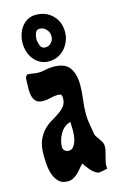

<svg xmlns="http://www.w3.org/2000/svg" viewBox="-114 -776 511 825"><g transform="rotate(-15 142.0 -363.5)"><path d="M32 -489Q44 -489 56 -486.5Q68 -484 80 -484Q97 -484 113.5 -488Q130 -492 147 -492Q200 -492 220 -463.5Q240 -435 240 -387Q240 -355 235.5 -322.5Q231 -290 231 -258Q231 -238 235 -216Q239 -194 242 -174Q243 -163 248.5 -155Q254 -147 259.5 -139.5Q265 -132 269.5 -124Q274 -116 274 -106Q274 -93 271 -82Q268 -71 265 -59.5Q262 -48 259.5 -36Q257 -24 259 -9Q248 -7 238 -4.5Q228 -2 217 -2Q199 -10 185.5 -25.5Q172 -41 161 -58Q152 -49 144 -39Q136 -29 127 -20.5Q118 -12 107 -6Q96 0 82 0Q56 0 41.5 -15Q27 -30 20 -51.5Q13 -73 11.5 -97Q10 -121 10 -139Q10 -176 20.5 -200.5Q31 -225 47 -242Q63 -259 82 -270Q101 -281 117 -292Q133 -303 143.5 -316.5Q154 -330 154 -351Q154 -362 150.5 -366Q147 -370 136 -370Q119 -370 102.5 -365.5Q86 -361 69 -361Q47 -361 37 -371.5Q27 -382 23.5 -398Q20 -414 21 -433Q22 -452 22 -468Q22 -474 24 -479.5Q26 -485 32 -489ZM95 -149Q95 -139 102 -132.5Q109 -126 119 -126Q132 -126 139.5 -134.5Q147 -143 151.5 -155.5Q156 -168 157.5 -181.5Q159 -195 159 -204L158 -244Q128 -236 111.5 -207Q95 -178 95 -149ZM133 -665Q119 -665 114 -651Q109 -637 109 -626Q109 -613 115 -597Q121 -581 137 -581Q154 -581 164.5 -593Q175 -605 175 -621Q175 -638 163 -651.5Q151 -665 133 -665ZM133 -727Q178 -727 207 -698Q236 -669 236 -624Q236 -603 228.5 -584Q221 -565 208 -550.5Q195 -536 177 -527.5Q159 -519 137 -519Q115 -519 98.5 -528Q82 -537 70.5 -551.5Q59 -566 53 -585Q47 -604 47 -624Q47 -642 52.5 -660.5Q58 -679 69 -694Q80 -709 96 -718Q112 -727 133 -727Z"/></g></svg>

Font: Reclame
Style: Regular
Weight: 400
Designer: Peter Wiegel
Foundry: Peter Wiegel
Version: Version 1.000